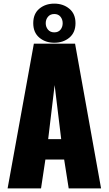

<svg xmlns="http://www.w3.org/2000/svg" viewBox="-20 -1054 608 1074"><path d="M330.6 -924.3Q330.6 -945.3 318.4 -960.4Q306.2 -975.6 283.7 -975.6Q261.2 -975.6 248.5 -960.4Q235.8 -945.3 235.8 -924.3Q235.8 -903.3 248.5 -888.2Q261.2 -873 283.7 -873Q306.2 -873 318.4 -887.9Q330.6 -902.8 330.6 -924.3ZM283.7 -814.9Q233.9 -814.9 200 -843.5Q166 -872.1 166 -924.3Q166 -977.1 200 -1005.4Q233.9 -1033.7 283.7 -1033.7Q333.5 -1033.7 367.9 -1005.1Q402.3 -976.6 402.3 -924.3Q402.3 -872.1 368.2 -843.5Q334 -814.9 283.7 -814.9ZM249.5 -275.9H322.3L285.6 -578.1ZM22.5 0 169.4 -809.6H399.9L545.4 0H364.3L338.9 -161.6H233.9L209.5 0Z"/></svg>

Font: Oswald
Style: Heavy
Weight: 800
Designer: Vernon Adams
Foundry: Vernon Adams
Version: 3.0; ttfautohint (v0.95) -l 8 -r 50 -G 200 -x 0 -w "G" -W -c